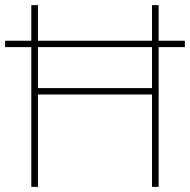

<svg xmlns="http://www.w3.org/2000/svg" viewBox="-20 -734 746 754"><path d="M103 0H129V-363H577V0H603V-549H706V-574H603V-714H577V-574H129V-714H103V-574H0V-549H103ZM129 -388V-549H577V-388Z"/></svg>

Font: Noto Sans Devanagari UI Thin
Style: Regular
Weight: 100
Designer: Jelle Bosma - Monotype Design Team
Foundry: Monotype Imaging Inc.
Version: Version 2.004